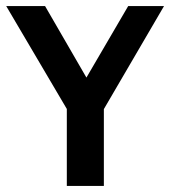

<svg xmlns="http://www.w3.org/2000/svg" viewBox="-42 -615 562 635"><path d="M179 0V-303.5L205 -210.5L-21.5 -595H107L260 -330.5H227.5L382 -595H500.5L276 -210.5L301.5 -302V0Z"/></svg>

Font: Encode Sans SC Condensed SemiBold
Style: Regular
Weight: 600
Width: 3
Designer: Multiple Designers
Foundry: Impallari Type
Version: Version 3.002